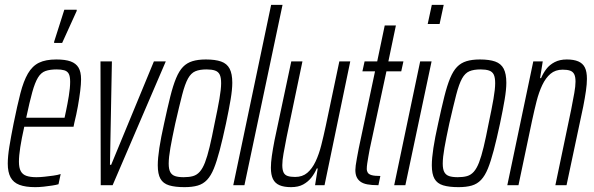

<svg xmlns="http://www.w3.org/2000/svg" viewBox="-20 -763 2446 791"><path d="M125 8Q85 8 60 -1.5Q35 -11 23.5 -32.5Q12 -54 12 -89Q12 -118 18.5 -158.5Q25 -199 36 -254Q51 -328 64 -378.5Q77 -429 95 -460Q113 -491 140.5 -504.5Q168 -518 212 -518Q249 -518 271 -510Q293 -502 303.5 -484.5Q314 -467 314 -436Q314 -417 310.5 -388.5Q307 -360 301 -326Q295 -292 286 -256L283 -241H80Q69 -192 63.5 -156.5Q58 -121 58 -97Q58 -72 65.5 -58Q73 -44 89 -38.5Q105 -33 130 -33Q145 -33 163.5 -35Q182 -37 200 -39.5Q218 -42 230 -46L221 -4Q211 -1 194.5 1.5Q178 4 160 6Q142 8 125 8ZM88 -278H246L252 -306Q258 -334 263.5 -367.5Q269 -401 269 -426Q269 -449 263 -459.5Q257 -470 244.5 -473.5Q232 -477 214 -477Q186 -477 167.5 -470.5Q149 -464 136.5 -443.5Q124 -423 113 -383.5Q102 -344 88 -278ZM203 -586V-591L245 -723H296V-718L236 -586Z M395 0 394 -510H441L433 -84H438L614 -510H663L444 0Z M740 8Q701 8 676.5 0.5Q652 -7 641 -26.5Q630 -46 630 -82Q630 -111 636.5 -153.5Q643 -196 656 -254Q670 -319 681.5 -365Q693 -411 705.5 -441Q718 -471 734 -487.5Q750 -504 773 -511Q796 -518 828 -518Q867 -518 891 -509.5Q915 -501 926 -480Q937 -459 937 -422Q937 -394 930 -352.5Q923 -311 911 -254Q897 -189 885 -143.5Q873 -98 861 -68.5Q849 -39 833 -22Q817 -5 794.5 1.5Q772 8 740 8ZM737 -33Q759 -33 775 -37.5Q791 -42 803 -55.5Q815 -69 824.5 -93.5Q834 -118 843.5 -157.5Q853 -197 864 -254Q877 -315 884 -355.5Q891 -396 891 -420Q891 -444 885 -456Q879 -468 865.5 -472.5Q852 -477 831 -477Q803 -477 785 -469.5Q767 -462 754.5 -439.5Q742 -417 730.5 -372.5Q719 -328 702 -254Q689 -194 682 -154Q675 -114 675 -89Q675 -66 681.5 -54Q688 -42 701.5 -37.5Q715 -33 737 -33Z M941 0 1097 -743H1144L987 0Z M1179 8Q1150 8 1131.5 0Q1113 -8 1104.5 -25.5Q1096 -43 1096 -72Q1096 -93 1100 -121Q1104 -149 1111 -185L1180 -510H1226L1161 -199Q1153 -158 1148 -130Q1143 -102 1143 -83Q1143 -64 1148 -53Q1153 -42 1165 -38Q1177 -34 1196 -34Q1226 -34 1246 -51Q1266 -68 1280 -97.5Q1294 -127 1303.5 -164.5Q1313 -202 1322 -244L1378 -510H1423L1317 0H1278L1289 -69H1285Q1276 -48 1262.5 -31Q1249 -14 1229 -3Q1209 8 1179 8Z M1539 0Q1511 0 1493 -3.5Q1475 -7 1464.5 -15Q1454 -23 1449 -34.5Q1444 -46 1444 -63Q1444 -69 1445.5 -81.5Q1447 -94 1450.5 -112Q1454 -130 1458 -152L1525 -469H1473L1482 -510H1534L1565 -658H1611L1580 -510H1642L1633 -469H1572L1503 -148Q1500 -132 1497.5 -117.5Q1495 -103 1493 -90Q1491 -77 1491 -66Q1491 -59 1495 -52Q1499 -45 1511 -41.5Q1523 -38 1547 -38Z M1742 -664 1759 -743H1808L1791 -664ZM1604 0 1711 -510H1758L1650 0Z M1869 8Q1830 8 1805.5 0.5Q1781 -7 1770 -26.5Q1759 -46 1759 -82Q1759 -111 1765.5 -153.5Q1772 -196 1785 -254Q1799 -319 1810.5 -365Q1822 -411 1834.5 -441Q1847 -471 1863 -487.5Q1879 -504 1902 -511Q1925 -518 1957 -518Q1996 -518 2020 -509.5Q2044 -501 2055 -480Q2066 -459 2066 -422Q2066 -394 2059 -352.5Q2052 -311 2040 -254Q2026 -189 2014 -143.5Q2002 -98 1990 -68.5Q1978 -39 1962 -22Q1946 -5 1923.5 1.5Q1901 8 1869 8ZM1866 -33Q1888 -33 1904 -37.5Q1920 -42 1932 -55.5Q1944 -69 1953.5 -93.5Q1963 -118 1972.5 -157.5Q1982 -197 1993 -254Q2006 -315 2013 -355.5Q2020 -396 2020 -420Q2020 -444 2014 -456Q2008 -468 1994.5 -472.5Q1981 -477 1960 -477Q1932 -477 1914 -469.5Q1896 -462 1883.5 -439.5Q1871 -417 1859.5 -372.5Q1848 -328 1831 -254Q1818 -194 1811 -154Q1804 -114 1804 -89Q1804 -66 1810.5 -54Q1817 -42 1830.5 -37.5Q1844 -33 1866 -33Z M2070 0 2177 -510H2216L2205 -441H2209Q2218 -462 2231 -479Q2244 -496 2265 -507Q2286 -518 2315 -518Q2344 -518 2362.5 -510Q2381 -502 2389.5 -485Q2398 -468 2398 -438Q2398 -417 2394 -389Q2390 -361 2383 -325L2314 0H2268L2333 -311Q2341 -352 2346 -380Q2351 -408 2351 -427Q2351 -447 2345.5 -457.5Q2340 -468 2328.5 -472Q2317 -476 2298 -476Q2268 -476 2248 -459Q2228 -442 2214 -412.5Q2200 -383 2190.5 -345.5Q2181 -308 2172 -266L2116 0Z"/></svg>

Font: Saira UltraCondensed Light
Style: Italic
Weight: 300
Width: 1
Italic angle: -12°
Designer: Hector Gatti with collaboration of the Omnibus-Type team
Foundry: Omnibus-Type
Version: Version 1.101